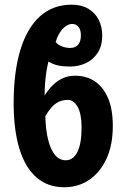

<svg xmlns="http://www.w3.org/2000/svg" viewBox="-20 -787 536 817"><path d="M186 -524.9Q181.2 -505.4 177.5 -482.2Q173.8 -459 171.9 -433.3Q169.9 -407.7 169.9 -380.9Q185.5 -405.8 204.6 -424.6Q223.6 -443.4 247.1 -454.1Q270.5 -464.8 299.8 -464.8Q347.2 -464.8 383.1 -441.2Q418.9 -417.5 439.5 -370.1Q460 -322.8 460 -251Q460 -169.9 433.1 -111.6Q406.2 -53.2 359.6 -21.7Q313 9.8 253.9 9.8Q182.6 9.8 134.5 -32.7Q86.4 -75.2 62.3 -155Q38.1 -234.9 38.1 -348.1Q38.1 -480 66.4 -573.7Q94.7 -667.5 149.9 -717.3Q205.1 -767.1 285.2 -767.1Q326.7 -767.1 355.7 -749.8Q384.8 -732.4 399.9 -702.9Q415 -673.3 415 -636.2Q415 -592.3 396 -562.7Q377 -533.2 345.9 -518.6Q314.9 -503.9 278.8 -503.9Q249 -503.9 228 -508.3Q207 -512.7 186 -524.9ZM259.8 -105Q291.5 -105 309.3 -140.1Q327.1 -175.3 327.1 -245.1Q327.1 -302.7 310.3 -332.3Q293.5 -361.8 269 -361.8Q246.1 -361.8 229 -353.3Q211.9 -344.7 198.5 -329.1Q185.1 -313.5 172.9 -293Q174.3 -235.4 184.6 -193.4Q194.8 -151.4 213.6 -128.2Q232.4 -105 259.8 -105ZM287.1 -685.1Q272.9 -685.1 259 -675Q245.1 -665 234.1 -647.5Q223.1 -629.9 216.8 -607.9Q227.5 -595.7 244.1 -589.4Q260.7 -583 278.8 -583Q300.8 -583 312.5 -596.9Q324.2 -610.8 324.2 -636.2Q324.2 -660.2 314 -672.6Q303.7 -685.1 287.1 -685.1Z"/></svg>

Font: Open Sans Condensed
Style: Regular
Weight: 400
Width: 3
Designer: Monotype Design Team
Foundry: Monotype Imaging Inc.
Version: Version 3.000